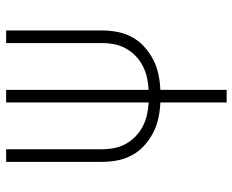

<svg xmlns="http://www.w3.org/2000/svg" viewBox="-88 -688 775 640"><g transform="rotate(-90 300.0 -367.5)"><path d="M279 0V-221Q253 -222 227 -227.5Q201 -233 178 -245Q155 -257 135.5 -274.5Q116 -292 103.5 -315Q91 -338 86 -363.5Q81 -389 81 -416V-735H123V-416Q123 -395 127 -374.5Q131 -354 141 -336Q151 -318 166 -303.5Q181 -289 199.5 -279.5Q218 -270 238 -265.5Q258 -261 279 -260V-735H321V-260Q342 -261 362 -265.5Q382 -270 400.5 -279.5Q419 -289 434 -303.5Q449 -318 459 -336Q469 -354 473 -374.5Q477 -395 477 -416V-735H519V-416Q519 -389 514 -363.5Q509 -338 496.5 -315Q484 -292 464.5 -274.5Q445 -257 422 -245Q399 -233 373 -227.5Q347 -222 321 -221V0Z"/></g></svg>

Font: Iosevka Curly XLtEx
Style: Regular
Weight: 200
Width: 7
Monospace: yes
Designer: Belleve Invis
Foundry: Belleve Invis
Version: Version 11.1.0; ttfautohint (v1.8.3)